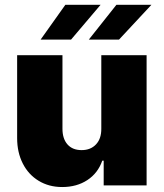

<svg xmlns="http://www.w3.org/2000/svg" viewBox="-20 -755 667 782"><path d="M392.6 -530.3H577.1V0H402.3V-100.6H396.5Q378.9 -49.8 335.7 -21.5Q292.5 6.8 233.4 6.8Q179.2 6.8 137.5 -18.6Q95.7 -43.9 72.8 -89.1Q49.8 -134.3 49.8 -192.4V-530.3H234.4V-230.5Q234.4 -189.9 254.9 -166.7Q275.4 -143.6 312.5 -143.6Q349.1 -143.6 371.1 -167Q393.1 -190.4 392.6 -231.4ZM454.1 -735.4H596.7L464.8 -593.8H341.8ZM246.1 -735.4H389.6L269.5 -593.8H145.5Z"/></svg>

Font: Pretendard Std Black
Style: Regular
Weight: 900
Designer: Base glyphs from Inter by Rasmus Andersson; Hangeul glyphs from Noto Sans CJK(Source Han Sans) by Jang Soo-young and Kan
Foundry: Kil Hyung-jin
Version: Version 1.309